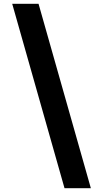

<svg xmlns="http://www.w3.org/2000/svg" viewBox="-20 -843 540 1006"><path d="M318 143 44 -823H182L456 143Z"/></svg>

Font: Iosevka Term Curly Heavy
Style: Regular
Weight: 900
Designer: Belleve Invis
Foundry: Belleve Invis
Version: Version 32.3.0